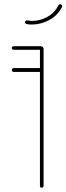

<svg xmlns="http://www.w3.org/2000/svg" viewBox="-20 -874 309 894"><path d="M44 -642Q40 -642 37.5 -644.5Q35 -647 35 -651Q35 -654 37.5 -656.5Q40 -659 44 -659H168Q183 -659 183 -644V-9Q183 -5 180.5 -2.5Q178 0 174 0Q170 0 168 -2.5Q166 -5 166 -9V-642ZM44 -539Q40 -539 37.5 -541.5Q35 -544 35 -548Q35 -552 37.5 -554.5Q40 -557 44 -557H174Q178 -557 180.5 -554.5Q183 -552 183 -548Q183 -544 180.5 -541.5Q178 -539 174 -539ZM252 -849Q254 -852 256.5 -853.5Q259 -855 262 -854Q266 -853 268 -850Q270 -847 269 -843Q269 -843 269 -842.5Q269 -842 269 -842Q252 -808 222 -788.5Q192 -769 160 -763Q128 -757 104 -762Q100 -763 98 -766Q96 -769 97 -772Q98 -776 100.5 -778Q103 -780 107 -779Q129 -774 157.5 -779.5Q186 -785 211.5 -802Q237 -819 252 -849Z"/></svg>

Font: Libertine-Super Thin
Style: Regular
Weight: 100
Designer: Bastien Sozeau
Foundry: NBR — Bastien Sozeau
Version: Version 2.003;gftools[0.9.33]